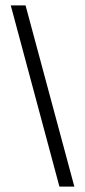

<svg xmlns="http://www.w3.org/2000/svg" viewBox="-20 -694 317 714"><path d="M201 0H256.5L75 -674H20Z"/></svg>

Font: Anybody Light
Style: Regular
Weight: 300
Designer: Tyler Finck
Foundry: Etcetera Type Company
Version: Version 1.111; ttfautohint (v1.8.4)